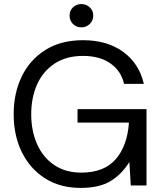

<svg xmlns="http://www.w3.org/2000/svg" viewBox="-20 -909 797 941"><path d="M375 12Q275 12 201.5 -34.5Q128 -81 87.5 -162.5Q47 -244 47 -349Q47 -453 87 -535Q127 -617 203 -664.5Q279 -712 387 -712Q505 -712 583.5 -655Q662 -598 685 -498H588Q574 -561 521.5 -598Q469 -635 387 -635Q304 -635 247 -597Q190 -559 161.5 -494.5Q133 -430 133 -349Q133 -267 162 -202Q191 -137 246 -100Q301 -63 378 -63Q490 -63 547 -128.5Q604 -194 612 -308H360V-374H698V0H621L614 -115Q576 -54 521 -21Q466 12 375 12ZM379 -775Q354 -775 337.5 -791.5Q321 -808 321 -833Q321 -857 337.5 -873Q354 -889 379 -889Q403 -889 420 -873Q437 -857 437 -833Q437 -808 420 -791.5Q403 -775 379 -775Z"/></svg>

Font: Rethink Sans
Style: Regular
Weight: 400
Designer: The Rethink Sans project authors (Hans Thiessen). DM Sans designed by Colophon Foundry.
Foundry: Rethink Communications LLC
Version: Version 1.001